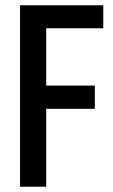

<svg xmlns="http://www.w3.org/2000/svg" viewBox="-20 -707 427 727"><path d="M56 0V-687H371V-600H155V-383H339V-295H155V0Z"/></svg>

Font: Archivo ExtraCondensed Medium
Style: Regular
Weight: 500
Width: 2
Designer: Hector Gatti
Foundry: Omnibus-Type
Version: Version 2.001